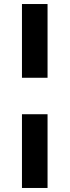

<svg xmlns="http://www.w3.org/2000/svg" viewBox="-20 -829 345 953"><path d="M216 -809V-443H89V-809ZM216 -262V104H89V-262Z"/></svg>

Font: Fira Sans Extra Condensed SemiBold
Style: Regular
Weight: 600
Width: 1
Designer: Carrois Corporate & Edenspiekermann AG
Foundry: Carrois Corporate GbR & Edenspiekermann AG
Version: Version 4.203